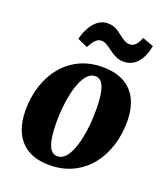

<svg xmlns="http://www.w3.org/2000/svg" viewBox="-145 -886 871 1001"><g transform="rotate(20 290.5 -385.5)"><path d="M333.5 -561.5Q403.5 -561.5 451.5 -536Q499.5 -510.5 524.5 -460.8Q549.5 -411 550 -339Q550.5 -267 530.2 -203Q510 -139 470.8 -90.2Q431.5 -41.5 374.5 -13.8Q317.5 14 244.5 14Q176.5 14 129.2 -12Q82 -38 57.2 -88.2Q32.5 -138.5 31.5 -209.5Q31 -283 51.2 -346.8Q71.5 -410.5 110.5 -458.8Q149.5 -507 205.8 -534.2Q262 -561.5 333.5 -561.5ZM314.5 -504Q290 -504 271.8 -485Q253.5 -466 240.5 -434.5Q227.5 -403 219.5 -364.2Q211.5 -325.5 207.8 -284.8Q204 -244 204.5 -208Q205 -145.5 213 -109.5Q221 -73.5 235 -58.5Q249 -43.5 267.5 -43.5Q292.5 -43.5 310.8 -62.2Q329 -81 341.8 -112.8Q354.5 -144.5 362.5 -183.5Q370.5 -222.5 374 -263.2Q377.5 -304 377 -341Q376.5 -404.5 368.5 -440Q360.5 -475.5 346.8 -489.8Q333 -504 314.5 -504ZM163 -657Q174.5 -699.5 192.2 -728Q210 -756.5 232.5 -770.8Q255 -785 280.5 -785Q306 -785 324.8 -775.5Q343.5 -766 359.2 -753.2Q375 -740.5 390.8 -730.8Q406.5 -721 425.5 -721Q440 -721 453.5 -732.8Q467 -744.5 479.5 -776L541.5 -753.5Q532.5 -709 515.8 -680.5Q499 -652 476 -638.5Q453 -625 424.5 -625Q400.5 -625 380.8 -634.5Q361 -644 344 -656.8Q327 -669.5 311.8 -679Q296.5 -688.5 280.5 -688.5Q262.5 -688.5 248.2 -674Q234 -659.5 219 -631Z"/></g></svg>

Font: Merriweather 36pt Black
Style: Italic
Weight: 900
Italic angle: -7.8°
Version: Version 2.101